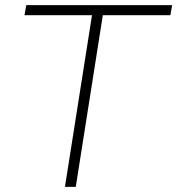

<svg xmlns="http://www.w3.org/2000/svg" viewBox="-20 -725 688 745"><path d="M232 0 337 -666H75L82 -705H648L641 -666H379L274 0Z"/></svg>

Font: Mulish ExtraLight ExtraLight
Style: Italic
Weight: 250
Italic angle: -9°
Version: Version 3.603